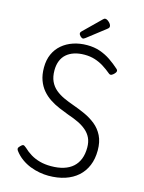

<svg xmlns="http://www.w3.org/2000/svg" viewBox="-194 -1513 1232 1642"><g transform="rotate(15 421.5 -692.5)"><path d="M402 19Q365 19 323 11.5Q281 4 240 -12Q199 -28 161.5 -55Q124 -82 96 -120Q89 -130 89.5 -139Q90 -148 104 -162Q118 -177 127.5 -178.5Q137 -180 156 -163Q186 -134 222.5 -112Q259 -90 303.5 -78Q348 -66 402 -66Q465 -66 513.5 -81Q562 -96 595 -125.5Q628 -155 645 -198.5Q662 -242 662 -299Q662 -349 645 -384.5Q628 -420 597 -446.5Q566 -473 524 -493Q482 -513 431 -530Q388 -546 344.5 -564.5Q301 -583 261.5 -609Q222 -635 192 -670.5Q162 -706 144.5 -754Q127 -802 127 -866Q127 -933 150 -984.5Q173 -1036 215 -1072Q257 -1108 313.5 -1127Q370 -1146 436 -1146Q499 -1146 550.5 -1128Q602 -1110 645.5 -1080.5Q689 -1051 729 -1015Q740 -1005 738 -994.5Q736 -984 725 -973Q713 -960 701.5 -955Q690 -950 679 -958Q642 -989 605 -1012Q568 -1035 526.5 -1048Q485 -1061 436 -1061Q385 -1061 345 -1048Q305 -1035 277 -1010.5Q249 -986 234.5 -949.5Q220 -913 220 -866Q220 -809 238.5 -769Q257 -729 290 -701.5Q323 -674 365.5 -654.5Q408 -635 457 -618Q508 -600 561 -576Q614 -552 658 -516.5Q702 -481 728.5 -428Q755 -375 755 -299Q755 -224 730.5 -165Q706 -106 660 -65Q614 -24 549 -2.5Q484 19 402 19ZM385 -1191Q373 -1191 360.5 -1204Q348 -1217 348 -1228Q348 -1232 349.5 -1236Q351 -1240 357 -1246L507 -1393Q512 -1398 516.5 -1401Q521 -1404 528 -1404Q538 -1404 550.5 -1395Q563 -1386 572 -1374Q581 -1362 581 -1351Q581 -1344 578.5 -1339Q576 -1334 566 -1326L405 -1201Q398 -1197 393.5 -1194Q389 -1191 385 -1191Z"/></g></svg>

Font: Playwrite BR
Style: Regular
Weight: 400
Designer: Veronika Burian, José Scaglione
Foundry: TypeTogether
Version: Version 1.002